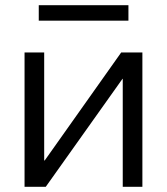

<svg xmlns="http://www.w3.org/2000/svg" viewBox="-20 -723 646 743"><path d="M151 -520V-102H153L449 -520H531V0H455V-418H454L157 0H75V-520ZM130 -643V-703H477V-643Z"/></svg>

Font: Mplus 1p
Style: Regular
Weight: 400
Version: Version 1.061